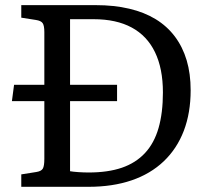

<svg xmlns="http://www.w3.org/2000/svg" viewBox="-20 -720 805 740"><path d="M62 0V-47.9L120.1 -57.1Q139.2 -60.1 145 -70.1Q150.9 -80.1 150.9 -107.9V-330.1H25.9L34.2 -393.1H150.9V-596.2Q150.9 -621.1 144.5 -630.6Q138.2 -640.1 118.2 -643.1L62 -651.9V-700.2H349.1Q419.9 -700.2 478 -686.5Q536.1 -672.9 580.1 -646Q624 -619.1 654.1 -579.1Q684.1 -539.1 699.5 -487.5Q714.8 -436 714.8 -372.1Q714.8 -285.2 688.5 -216.1Q662.1 -147 611.1 -98.4Q560.1 -49.8 487.1 -24.9Q414.1 0 320.8 0ZM321.8 -55.2Q396 -55.2 449.5 -73.5Q502.9 -91.8 538.6 -129.9Q574.2 -168 591.1 -226.6Q607.9 -285.2 607.9 -363.8Q607.9 -455.6 577.4 -518.8Q546.9 -582 487.5 -614Q428.2 -646 340.8 -646H250V-393.1H431.2V-330.1H250V-60.1Q261.2 -58.1 282 -56.6Q302.7 -55.2 321.8 -55.2Z"/></svg>

Font: Literata
Style: Regular
Weight: 400
Designer: Latin by Veronika Burian and Jose Scaglione. Greek by Irene Vlachou. Cyrillic by Vera Evstafieva.
Foundry: TypeTogether
Version: Version 3.002